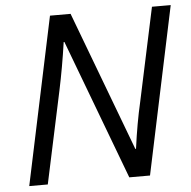

<svg xmlns="http://www.w3.org/2000/svg" viewBox="-51 -765 810 816"><g transform="rotate(-5 353.5 -357.0)"><path d="M556.2 0H467.8L243.2 -597.2H240.2Q224.6 -489.3 204.1 -393.1L120.1 0H41L191.9 -713.9H279.8L503.9 -118.2H506.8Q521.5 -227.5 542 -315.9L627 -713.9H707Z"/></g></svg>

Font: CAA NEO Sans
Style: Italic
Weight: 400
Italic angle: -12°
Version: Version 1.10